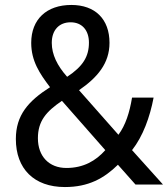

<svg xmlns="http://www.w3.org/2000/svg" viewBox="-20 -745 679 775"><path d="M268 -725C168 -725 106 -667 106 -572C106 -499 140 -448 182 -393C94 -337 44 -280 44 -184C44 -64 117 10 242 10C337 10 400 -25 456 -80L527 0H638L513 -139C557 -195 585 -272 600 -351H513C503 -291 487 -240 458 -201L299 -381C373 -432 422 -489 422 -572C422 -668 364 -725 268 -725ZM265 -655C311 -655 339 -623 339 -573C339 -517 315 -477 251 -435C211 -480 189 -525 189 -572C189 -625 220 -655 265 -655ZM230 -338 405 -139C367 -96 317 -67 248 -67C178 -67 133 -114 133 -187C133 -257 167 -295 230 -338Z"/></svg>

Font: Noto Sans Thai Looped SemiCondensed
Style: Regular
Weight: 400
Width: 4
Designer: Sasikarn Vongin, Ben Mitchell
Foundry: The Fontpad Ltd
Version: Version 1.001